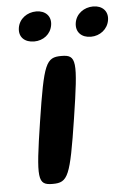

<svg xmlns="http://www.w3.org/2000/svg" viewBox="-52 -761 531 800"><g transform="rotate(-5 213.0 -361.0)"><path d="M248 -264C285 -504 282 -528 218 -528C154 -528 143 -504 106 -264C69 -24 72 0 136 0C200 0 211 -24 248 -264ZM111 -598C149 -598 181 -622 187 -660C193 -697 168 -722 130 -722C92 -722 58 -698 52 -660C46 -621 72 -598 111 -598ZM348 -597C386 -597 419 -622 425 -660C431 -697 406 -722 368 -722C330 -722 296 -698 290 -660C284 -622 309 -597 348 -597Z"/></g></svg>

Font: Asimov Print
Style: AIt
Weight: 500
Designer: Google
Version: Version 2.000980: 2014